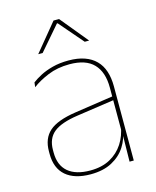

<svg xmlns="http://www.w3.org/2000/svg" viewBox="-106 -753 681 837"><g transform="rotate(-15 234.5 -335.0)"><path d="M377 0 379 -128 377.5 -131.5V-292V-334.5Q377.5 -404.5 342.2 -441.2Q307 -478 233.5 -478Q179 -478 136 -460.2Q93 -442.5 63.5 -420L66 -441Q81.5 -453 105.2 -465.5Q129 -478 161.2 -486.5Q193.5 -495 233.5 -495Q275 -495 305.5 -484.2Q336 -473.5 356.2 -453Q376.5 -432.5 386.2 -402.8Q396 -373 396 -335V0ZM200 9.5Q127.5 9.5 88.2 -24.2Q49 -58 49 -123V-134.5Q49 -192.5 85 -224.2Q121 -256 205.5 -268.5L386.5 -295.5L387 -278.5L209 -252.5Q134 -241.5 100.8 -214.5Q67.5 -187.5 67.5 -135.5V-124Q67.5 -66.5 102.2 -36.8Q137 -7 202.5 -7Q254.5 -7 291.8 -27.2Q329 -47.5 351.5 -82.2Q374 -117 380.5 -160.5L390 -142H384Q380 -102.5 358 -67.8Q336 -33 296.5 -11.8Q257 9.5 200 9.5ZM216 -680H241L343 -556V-555.5H323.5L230 -664H227L133.5 -555.5H114V-556Z"/></g></svg>

Font: Anek Bangla Thin
Style: Regular
Weight: 250
Designer: Sulekha Rajkumar (Bangla), Yesha Goshar (Latin)
Foundry: Ek Type
Version: Version 1.003